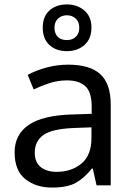

<svg xmlns="http://www.w3.org/2000/svg" viewBox="-20 -837 601 867"><path d="M288 -545Q386 -545 433 -502Q480 -459 480 -365V0H416L399 -76H395Q360 -32 321.5 -11Q283 10 215 10Q142 10 94 -28.5Q46 -67 46 -149Q46 -229 109 -272.5Q172 -316 303 -320L394 -323V-355Q394 -422 365 -448Q336 -474 283 -474Q241 -474 203 -461.5Q165 -449 132 -433L105 -499Q140 -518 188 -531.5Q236 -545 288 -545ZM393 -262 314 -259Q214 -255 175.5 -227Q137 -199 137 -148Q137 -103 164.5 -82Q192 -61 235 -61Q303 -61 348 -98.5Q393 -136 393 -214ZM282 -606Q233 -606 203 -634Q173 -662 173 -712Q173 -762 203 -789.5Q233 -817 282 -817Q329 -817 361 -789.5Q393 -762 393 -713Q393 -662 361.5 -634Q330 -606 282 -606ZM282 -656Q307 -656 322.5 -671Q338 -686 338 -712Q338 -738 322 -753Q306 -768 282 -768Q258 -768 242 -753Q226 -738 226 -712Q226 -686 240.5 -671Q255 -656 282 -656Z"/></svg>

Font: Noto IKEA Arabic
Style: Regular
Weight: 400
Designer: Monotype Design Team
Foundry: Monotype Imaging Inc.
Version: Version 1.200